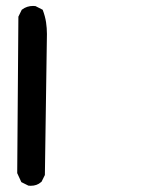

<svg xmlns="http://www.w3.org/2000/svg" viewBox="-20 -444 540 637"><path d="M89.8 -424.3Q92.8 -424.3 97.7 -423.8L121.6 -411.6Q129.9 -389.6 132.8 -370.1Q135.7 -350.6 135.7 -331.1Q135.7 -329.6 128.9 136.7L117.7 159.2L116.2 160.2Q102.5 172.4 82 172.4Q79.1 172.4 74.2 171.9L50.8 160.2L37.1 130.4L41 -388.7L52.2 -411.6L53.7 -412.6Q69.3 -424.3 89.8 -424.3Z"/></svg>

Font: Bakudai
Style: Bold
Weight: 700
Version: Version 1.48